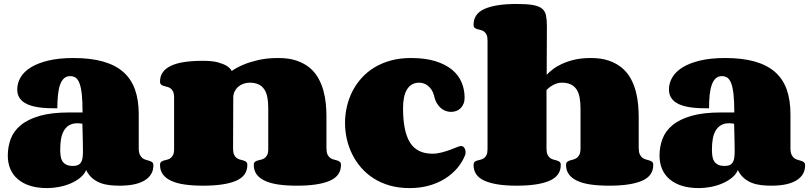

<svg xmlns="http://www.w3.org/2000/svg" viewBox="-20 -941 4102 973"><path d="M350.1 -100.1Q366.2 -100.1 376.2 -105.2Q386.2 -110.4 391.6 -119.9Q397 -129.4 398.7 -143.3Q400.4 -157.2 400.4 -174.8Q400.4 -189.9 399.9 -213.4Q399.4 -236.8 398.9 -259.3Q397.9 -285.6 397.5 -314Q390.6 -314.9 384.5 -315.7Q378.4 -316.4 372.6 -316.4Q347.7 -316.4 330.8 -306.4Q314 -296.4 303.7 -278.6Q293.5 -260.7 289.3 -236.6Q285.2 -212.4 285.2 -184.1Q285.2 -167 287.1 -151.6Q289.1 -136.2 295.9 -124.8Q302.7 -113.3 315.7 -106.7Q328.6 -100.1 350.1 -100.1ZM585.4 0Q560.5 0 535.9 -2.7Q511.2 -5.4 489 -13.7Q466.8 -22 448.2 -37.6Q429.7 -53.2 416.5 -79.1Q406.7 -56.2 385 -39.1Q363.3 -22 335.7 -10.5Q308.1 1 277.6 6.6Q247.1 12.2 219.2 12.2Q169.9 12.2 132.8 0.5Q95.7 -11.2 70.3 -33Q44.9 -54.7 32.2 -85Q19.5 -115.2 19.5 -152.8Q19.5 -197.3 34.4 -237.1Q49.3 -276.9 85.2 -306.6Q121.1 -336.4 181.2 -353.8Q241.2 -371.1 331.5 -371.1H398.4Q398.4 -425.3 394.8 -460.9Q391.1 -496.6 383.3 -517.6Q375.5 -538.6 363.8 -546.9Q352.1 -555.2 335.4 -555.2Q316.9 -555.2 304.4 -543.9Q292 -532.7 284.4 -511.5Q276.9 -490.2 273.7 -460.2Q270.5 -430.2 270.5 -392.1Q249.5 -392.1 226.3 -392.8Q203.1 -393.6 180.4 -396.5Q157.7 -399.4 137.5 -405.5Q117.2 -411.6 101.6 -422.1Q85.9 -432.6 76.7 -448.7Q67.4 -464.8 67.4 -487.8Q67.4 -520 84.2 -548.8Q101.1 -577.6 136 -599.4Q170.9 -621.1 224.6 -634Q278.3 -647 352.5 -647Q439 -647 501.5 -629.4Q564 -611.8 604.2 -576.7Q644.5 -541.5 663.8 -488Q683.1 -434.6 683.1 -362.8V-189.9Q683.1 -168.9 688.7 -157.2Q694.3 -145.5 702.4 -139.4Q710.4 -133.3 720.2 -130.9Q730 -128.4 738 -125.7Q746.1 -123 751.7 -118.4Q757.3 -113.8 757.3 -103Q757.3 -54.2 713.6 -27.1Q669.9 0 585.4 0Z M1161.1 -188Q1161.1 -168 1166.5 -156.7Q1171.9 -145.5 1179.9 -139.9Q1188 -134.3 1197.3 -132.1Q1206.5 -129.9 1214.6 -127.4Q1222.7 -125 1228 -120.4Q1233.4 -115.7 1233.4 -105Q1233.4 -49.3 1175.8 -24.7Q1118.2 0 1009.3 0Q956.5 0 916 -5.9Q875.5 -11.7 847.7 -24.7Q819.8 -37.6 805.4 -57.4Q791 -77.1 791 -105Q791 -115.7 796.4 -120.4Q801.8 -125 809.6 -127.4Q817.4 -129.9 826.7 -131.8Q835.9 -133.8 843.8 -139.4Q851.6 -145 856.9 -155.5Q862.3 -166 862.3 -186V-446.8Q862.3 -466.3 856.9 -477.1Q851.6 -487.8 843.8 -493.4Q835.9 -499 826.7 -501Q817.4 -502.9 809.6 -505.4Q801.8 -507.8 796.4 -512.5Q791 -517.1 791 -527.8Q791 -555.7 805.4 -575.4Q819.8 -595.2 847.7 -608.2Q875.5 -621.1 916 -627Q956.5 -632.8 1009.3 -632.8Q1057.1 -632.8 1085.4 -624.8Q1113.8 -616.7 1129.4 -606.9Q1147.5 -595.2 1154.3 -581.1Q1179.7 -599.1 1214.8 -613.8Q1245.1 -626.5 1288.8 -636.7Q1332.5 -647 1391.1 -647Q1444.8 -647 1483.6 -633.5Q1522.5 -620.1 1549.6 -597.4Q1576.7 -574.7 1593.3 -544.7Q1609.9 -514.6 1618.9 -481.9Q1627.9 -449.2 1631.1 -415.8Q1634.3 -382.3 1634.3 -352.1V-190.4Q1634.3 -169.9 1639.6 -158.4Q1645 -147 1653.3 -140.9Q1661.6 -134.8 1671.1 -132.6Q1680.7 -130.4 1689 -127.7Q1697.3 -125 1702.6 -120.4Q1708 -115.7 1708 -105Q1708 -49.3 1650.6 -24.7Q1593.3 0 1484.4 0Q1431.6 0 1391.1 -5.9Q1350.6 -11.7 1322.8 -24.7Q1294.9 -37.6 1280.5 -57.4Q1266.1 -77.1 1266.1 -105Q1266.1 -115.7 1271.5 -120.4Q1276.9 -125 1285.2 -127.4Q1293.5 -129.9 1302.7 -131.8Q1312 -133.8 1320.3 -139.4Q1328.6 -145 1334 -155.5Q1339.4 -166 1339.4 -186V-394.5Q1339.4 -424.8 1334.7 -448.5Q1330.1 -472.2 1319.1 -488.5Q1308.1 -504.9 1290 -513.4Q1272 -522 1245.1 -522Q1228 -522 1212.9 -516.4Q1197.8 -510.7 1186.5 -500.7Q1175.3 -490.7 1168.7 -476.8Q1162.1 -462.9 1162.1 -446.8Z M2062.5 -647Q2135.3 -647 2186.8 -630.9Q2238.3 -614.7 2271.2 -587.4Q2304.2 -560.1 2319.3 -523.4Q2334.5 -486.8 2334.5 -445.8Q2334.5 -428.7 2329.1 -415.5Q2323.7 -402.3 2314.7 -393.1Q2305.7 -383.8 2293 -378.9Q2280.3 -374 2265.6 -374Q2252.9 -374 2239.7 -378.4Q2226.6 -382.8 2214.8 -392.6Q2203.1 -402.3 2193.8 -418Q2184.6 -433.6 2179.7 -456.1Q2175.8 -472.2 2168 -484.4Q2160.2 -496.6 2150.1 -505.1Q2140.1 -513.7 2128.2 -517.8Q2116.2 -522 2104.5 -522Q2083.5 -522 2068.1 -513.2Q2052.7 -504.4 2042.5 -487.5Q2032.2 -470.7 2027.3 -446.5Q2022.5 -422.4 2022.5 -392.1Q2022.5 -274.9 2057.9 -218.5Q2093.3 -162.1 2171.4 -162.1Q2193.8 -162.1 2217.3 -168.2Q2240.7 -174.3 2260.7 -181.6Q2280.8 -189 2295.4 -195.1Q2310.1 -201.2 2315.4 -201.2Q2326.7 -201.2 2333 -191.7Q2339.4 -182.1 2339.4 -169.9Q2339.4 -166 2339.1 -162.6Q2338.9 -159.2 2337.4 -155.8Q2323.2 -119.6 2297.4 -89.1Q2271.5 -58.6 2235.6 -35.9Q2199.7 -13.2 2154.3 -0.5Q2108.9 12.2 2055.7 12.2Q2001 12.2 1955.6 -0.7Q1910.2 -13.7 1873.8 -36.9Q1837.4 -60.1 1810.3 -91.3Q1783.2 -122.6 1764.9 -159.4Q1746.6 -196.3 1737.5 -236.6Q1728.5 -276.9 1728.5 -317.9Q1728.5 -359.4 1737.8 -400.1Q1747.1 -440.9 1765.6 -477.5Q1784.2 -514.2 1812 -545.2Q1839.8 -576.2 1877 -598.9Q1914.1 -621.6 1960.4 -634.3Q2006.8 -647 2062.5 -647Z M2750.5 -562Q2761.7 -574.2 2780.3 -588.9Q2798.8 -603.5 2826.2 -616.5Q2853.5 -629.4 2889.9 -638.2Q2926.3 -647 2973.6 -647Q3028.3 -647 3067.4 -633.1Q3106.4 -619.1 3133.5 -595.7Q3160.6 -572.3 3177 -541.7Q3193.4 -511.2 3202.1 -477.8Q3210.9 -444.3 3213.9 -410.4Q3216.8 -376.5 3216.8 -346.2V-191.9Q3216.8 -170.9 3222.2 -159.2Q3227.5 -147.5 3235.8 -141.4Q3244.1 -135.3 3253.7 -132.8Q3263.2 -130.4 3271.5 -127.7Q3279.8 -125 3285.2 -120.4Q3290.5 -115.7 3290.5 -105Q3290.5 -49.3 3233.2 -24.7Q3175.8 0 3066.9 0Q3014.2 0 2973.6 -5.9Q2933.1 -11.7 2905.3 -24.7Q2877.4 -37.6 2863 -57.4Q2848.6 -77.1 2848.6 -105Q2848.6 -115.7 2854 -120.4Q2859.4 -125 2867.7 -127.7Q2876 -130.4 2885.3 -132.6Q2894.5 -134.8 2902.8 -140.6Q2911.1 -146.5 2916.5 -157.7Q2921.9 -168.9 2921.9 -189.9V-389.2Q2921.9 -420.4 2917.5 -445.3Q2913.1 -470.2 2902.3 -487.1Q2891.6 -503.9 2873.3 -512.9Q2855 -522 2827.6 -522Q2813.5 -522 2801.8 -518.1Q2790 -514.2 2780 -508.5Q2770 -502.9 2762.5 -496.6Q2754.9 -490.2 2749.5 -484.9V-188Q2749.5 -168 2754.9 -156.7Q2760.3 -145.5 2768.3 -139.9Q2776.4 -134.3 2785.6 -132.1Q2794.9 -129.9 2803 -127.4Q2811 -125 2816.4 -120.4Q2821.8 -115.7 2821.8 -105Q2821.8 -49.3 2764.2 -24.7Q2706.5 0 2597.7 0Q2492.7 0 2436.3 -24.7Q2379.9 -49.3 2379.9 -105Q2379.9 -115.7 2385 -120.4Q2390.1 -125 2398.2 -127.4Q2406.2 -129.9 2415.3 -131.8Q2424.3 -133.8 2432.4 -139.4Q2440.4 -145 2445.6 -155.5Q2450.7 -166 2450.7 -186V-734.9Q2450.7 -754.9 2445.6 -765.4Q2440.4 -775.9 2432.4 -781.5Q2424.3 -787.1 2415.3 -789.1Q2406.2 -791 2398.2 -793.5Q2390.1 -795.9 2385 -800.5Q2379.9 -805.2 2379.9 -815.9Q2379.9 -871.6 2436.3 -896.2Q2492.7 -920.9 2597.7 -920.9Q2650.4 -920.9 2680.9 -915.5Q2711.4 -910.2 2727.1 -897.2Q2742.7 -884.3 2747.1 -862.3Q2751.5 -840.3 2751.5 -807.1Z M3652.8 -100.1Q3668.9 -100.1 3679 -105.2Q3689 -110.4 3694.3 -119.9Q3699.7 -129.4 3701.4 -143.3Q3703.1 -157.2 3703.1 -174.8Q3703.1 -189.9 3702.6 -213.4Q3702.1 -236.8 3701.7 -259.3Q3700.7 -285.6 3700.2 -314Q3693.4 -314.9 3687.3 -315.7Q3681.2 -316.4 3675.3 -316.4Q3650.4 -316.4 3633.5 -306.4Q3616.7 -296.4 3606.4 -278.6Q3596.2 -260.7 3592 -236.6Q3587.9 -212.4 3587.9 -184.1Q3587.9 -167 3589.8 -151.6Q3591.8 -136.2 3598.6 -124.8Q3605.5 -113.3 3618.4 -106.7Q3631.3 -100.1 3652.8 -100.1ZM3888.2 0Q3863.3 0 3838.6 -2.7Q3814 -5.4 3791.7 -13.7Q3769.5 -22 3751 -37.6Q3732.4 -53.2 3719.2 -79.1Q3709.5 -56.2 3687.7 -39.1Q3666 -22 3638.4 -10.5Q3610.8 1 3580.3 6.6Q3549.8 12.2 3522 12.2Q3472.7 12.2 3435.5 0.5Q3398.4 -11.2 3373 -33Q3347.7 -54.7 3335 -85Q3322.3 -115.2 3322.3 -152.8Q3322.3 -197.3 3337.2 -237.1Q3352.1 -276.9 3387.9 -306.6Q3423.8 -336.4 3483.9 -353.8Q3543.9 -371.1 3634.3 -371.1H3701.2Q3701.2 -425.3 3697.5 -460.9Q3693.8 -496.6 3686 -517.6Q3678.2 -538.6 3666.5 -546.9Q3654.8 -555.2 3638.2 -555.2Q3619.6 -555.2 3607.2 -543.9Q3594.7 -532.7 3587.2 -511.5Q3579.6 -490.2 3576.4 -460.2Q3573.2 -430.2 3573.2 -392.1Q3552.2 -392.1 3529.1 -392.8Q3505.9 -393.6 3483.2 -396.5Q3460.4 -399.4 3440.2 -405.5Q3419.9 -411.6 3404.3 -422.1Q3388.7 -432.6 3379.4 -448.7Q3370.1 -464.8 3370.1 -487.8Q3370.1 -520 3387 -548.8Q3403.8 -577.6 3438.7 -599.4Q3473.6 -621.1 3527.3 -634Q3581.1 -647 3655.3 -647Q3741.7 -647 3804.2 -629.4Q3866.7 -611.8 3907 -576.7Q3947.3 -541.5 3966.6 -488Q3985.8 -434.6 3985.8 -362.8V-189.9Q3985.8 -168.9 3991.5 -157.2Q3997.1 -145.5 4005.1 -139.4Q4013.2 -133.3 4022.9 -130.9Q4032.7 -128.4 4040.8 -125.7Q4048.8 -123 4054.4 -118.4Q4060.1 -113.8 4060.1 -103Q4060.1 -54.2 4016.4 -27.1Q3972.7 0 3888.2 0Z"/></svg>

Font: Corben
Style: Bold
Weight: 700
Designer: vernon adams
Foundry: vernon adams
Version: Version 1.101; ttfautohint (v1.6)